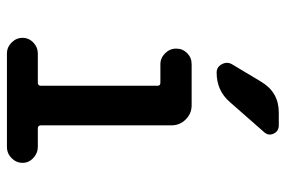

<svg xmlns="http://www.w3.org/2000/svg" viewBox="-152 -652 805 540"><g transform="rotate(90 250.0 -382.5)"><path d="M130.9 0Q113.3 0 100.1 -13.2Q86.9 -26.4 86.9 -43.9Q86.9 -61.5 100.1 -74.2Q113.3 -86.9 130.9 -86.9H212.9Q221.7 -86.9 221.7 -95.7V-423.8Q221.7 -431.6 212.9 -431.6H161.1Q143.6 -431.6 130.4 -444.8Q117.2 -458 117.2 -476.1Q117.2 -494.1 129.9 -506.8Q142.6 -519.5 161.1 -519.5H276.4Q299.8 -519.5 316.4 -502.9Q333 -486.3 333 -462.9V-95.7Q333 -86.9 341.8 -86.9H393.6Q411.1 -86.9 424.8 -74.2Q438.5 -61.5 438.5 -43.9Q438.5 -26.4 425.3 -13.2Q412.1 0 393.6 0ZM296.9 -764.6H333Q349.6 -764.6 356.4 -750Q363.3 -735.4 351.6 -722.7L267.6 -627Q235.4 -589.8 184.6 -589.8Q168.9 -589.8 161.1 -604.5Q153.3 -619.1 161.1 -632.8L210.9 -715.8Q240.2 -764.6 296.9 -764.6Z"/></g></svg>

Font: Rounded Mgen+ 2m medium
Style: Regular
Weight: 500
Designer: [Source Han Sans]
Ryoko NISHIZUKA  (kana & ideographs); Paul D. Hunt (Latin, Greek & Cyrillic); Wenlong ZHANG  (bopomofo
Version: Version 1.059.20150602